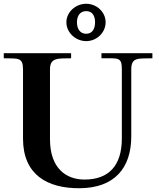

<svg xmlns="http://www.w3.org/2000/svg" viewBox="-30 -987 844 1018"><path d="M-10 -678C65 -676 92 -685 92 -619V-252C92 -62 219 12 392 11C577 10 666 -96 666 -264V-619C666 -685 703 -676 778 -678V-705H508V-678C599 -678 616 -685 616 -619V-253C616 -109 547 -35 418 -35C320 -35 235 -95 235 -249V-619C235 -685 282 -676 347 -678V-705H-10ZM322 -869C322 -814 371 -769 427 -769C483 -769 530 -814 530 -869C530 -923 483 -967 427 -967C371 -967 322 -923 322 -869ZM378 -869C378 -901 393 -928 427 -928C461 -928 474 -901 474 -869C474 -835 460 -808 427 -808C394 -808 378 -835 378 -869Z"/></svg>

Font: Ortica Linear
Style: Bold
Weight: 700
Designer: Benedetta Bovani
Foundry: Collletttivo
Version: Version 2.000;Glyphs 3.1.2 (3151)